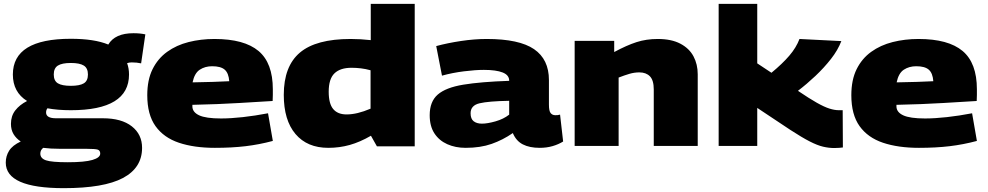

<svg xmlns="http://www.w3.org/2000/svg" viewBox="-20 -760 5144 1000"><path d="M312 220Q10 220 10 87Q10 53 27.5 25Q45 -3 88 -23Q64 -39 50.5 -61.5Q37 -84 37 -115Q37 -156 59.5 -185Q82 -214 121 -234Q47 -280 47 -372Q47 -558 349 -558Q471 -558 544 -528Q579 -587 675 -587Q710 -587 737 -581L715 -430Q693 -435 666 -435Q653 -435 642 -431Q652 -404 652 -372Q652 -186 349 -186Q280 -186 227 -196Q220 -187 220 -174Q220 -144 272 -144H516Q613 -144 666.5 -102Q720 -60 720 10Q720 114 620.5 167Q521 220 312 220ZM349 -313Q395 -313 416.5 -326Q438 -339 438 -372Q438 -405 416.5 -418.5Q395 -432 349 -432Q303 -432 281.5 -418.5Q260 -405 260 -372Q260 -339 281.5 -326Q303 -313 349 -313ZM190 40Q190 65 219.5 75Q249 85 333 85Q421 85 461.5 73Q502 61 502 40Q502 24 489.5 19.5Q477 15 429 15H293Q243 15 205 10Q190 22 190 40Z M1099 10Q991 10 912 -16.5Q833 -43 790 -103Q747 -163 747 -264Q747 -344 774.5 -399.5Q802 -455 850.5 -490Q899 -525 962.5 -541Q1026 -557 1097 -557Q1252 -557 1326.5 -494.5Q1401 -432 1401 -295Q1401 -284 1401 -266Q1401 -248 1400 -234Q1332 -230 1225.5 -223.5Q1119 -217 982 -214Q982 -211 982 -206Q982 -176 1017 -159.5Q1052 -143 1131 -143Q1182 -143 1245 -150Q1308 -157 1376 -170L1401 -26Q1330 -7 1258.5 1.5Q1187 10 1099 10ZM983 -331Q1037 -332 1089.5 -333.5Q1142 -335 1174 -337Q1171 -379 1150.5 -397Q1130 -415 1085 -415Q1048 -415 1020.5 -397Q993 -379 983 -331Z M1943 2 1912 -53Q1855 -20 1801.5 -5Q1748 10 1690 10Q1580 10 1519 -62Q1458 -134 1458 -266Q1458 -415 1542 -486Q1626 -557 1806 -557Q1858 -557 1911 -551V-740H2140V2ZM1910 -194V-394Q1885 -401 1860 -404Q1835 -407 1811 -407Q1752 -407 1722 -378Q1692 -349 1692 -282Q1692 -220 1715.5 -192Q1739 -164 1785 -164Q1840 -164 1910 -194Z M2218 -160Q2218 -231 2260 -267.5Q2302 -304 2393 -319Q2484 -334 2632 -339V-340Q2632 -369 2598 -382.5Q2564 -396 2500 -396Q2456 -396 2396 -388.5Q2336 -381 2282 -366L2252 -520Q2311 -536 2381 -546.5Q2451 -557 2515 -557Q2684 -557 2761.5 -504Q2839 -451 2839 -343V-215Q2839 -182 2848 -171Q2857 -160 2872 -160Q2878 -160 2884.5 -160.5Q2891 -161 2897 -163L2913 -23Q2889 -8 2858 1Q2827 10 2791 10Q2738 10 2703 -8Q2668 -26 2651 -67Q2599 -31 2540.5 -10.5Q2482 10 2405 10Q2352 10 2309.5 -9Q2267 -28 2242.5 -65.5Q2218 -103 2218 -160ZM2431 -170Q2431 -141 2447 -128.5Q2463 -116 2490 -116Q2519 -116 2561 -128Q2603 -140 2632 -163V-235Q2524 -233 2477.5 -222Q2431 -211 2431 -170Z M2973 0V-547H3179V-489Q3244 -524 3295 -540.5Q3346 -557 3406 -557Q3477 -557 3523.5 -532.5Q3570 -508 3592 -466.5Q3614 -425 3614 -373V0H3385V-294Q3385 -342 3365 -362.5Q3345 -383 3310 -383Q3284 -383 3258.5 -375.5Q3233 -368 3202 -356V0Z M4325 11Q4297 11 4267 4Q4237 -3 4197 -23.5Q4157 -44 4097 -83L3924 -198V0H3723V-740H3924V-430L3998 -381Q4055 -428 4091 -470Q4127 -512 4144 -557L4362 -546Q4344 -499 4308 -453Q4272 -407 4227 -364.5Q4182 -322 4136 -287Q4195 -247 4234 -225Q4273 -203 4300 -194.5Q4327 -186 4349 -186Q4360 -186 4369 -186L4370 8Q4361 9 4350.5 10Q4340 11 4325 11Z M4766 10Q4658 10 4579 -16.5Q4500 -43 4457 -103Q4414 -163 4414 -264Q4414 -344 4441.5 -399.5Q4469 -455 4517.5 -490Q4566 -525 4629.5 -541Q4693 -557 4764 -557Q4919 -557 4993.5 -494.5Q5068 -432 5068 -295Q5068 -284 5068 -266Q5068 -248 5067 -234Q4999 -230 4892.5 -223.5Q4786 -217 4649 -214Q4649 -211 4649 -206Q4649 -176 4684 -159.5Q4719 -143 4798 -143Q4849 -143 4912 -150Q4975 -157 5043 -170L5068 -26Q4997 -7 4925.5 1.5Q4854 10 4766 10ZM4650 -331Q4704 -332 4756.5 -333.5Q4809 -335 4841 -337Q4838 -379 4817.5 -397Q4797 -415 4752 -415Q4715 -415 4687.5 -397Q4660 -379 4650 -331Z"/></svg>

Font: Georama Extended ExtraBold
Style: Regular
Weight: 800
Width: 7
Designer: Jean-Baptiste Levee
Foundry: Production Type
Version: Version 1.000